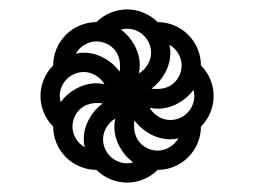

<svg xmlns="http://www.w3.org/2000/svg" viewBox="-20 -544 540 408"><path d="M234 -392Q235 -395 235 -398.5Q235 -402 235 -405Q235 -415 231.5 -424.5Q228 -434 221 -441Q214 -448 204.5 -452Q195 -456 185 -456Q172 -456 160 -449Q148 -442 141 -430Q145 -431 149.5 -431.5Q154 -432 158 -432Q180 -432 200.5 -421Q221 -410 234 -392ZM275 -388Q287 -395 294 -407Q301 -419 301 -432Q301 -442 297 -451.5Q293 -461 286 -468Q279 -475 269.5 -479Q260 -483 250 -483Q247 -483 243.5 -482.5Q240 -482 237 -481Q255 -468 266 -447.5Q277 -427 277 -405Q277 -401 276.5 -396.5Q276 -392 275 -388ZM342 -289Q352 -289 361.5 -293Q371 -297 378 -304Q385 -311 389 -320.5Q393 -330 393 -340Q393 -343 392.5 -346.5Q392 -350 391 -353Q378 -335 357.5 -324Q337 -313 315 -313Q311 -313 306.5 -313.5Q302 -314 298 -315Q305 -303 317 -296Q329 -289 342 -289ZM250 -197Q253 -197 256.5 -197.5Q260 -198 263 -199Q245 -212 234 -232.5Q223 -253 223 -275Q223 -279 223.5 -283.5Q224 -288 225 -292Q213 -285 206 -273Q199 -261 199 -248Q199 -238 203 -228.5Q207 -219 214 -212Q221 -205 230.5 -201Q240 -197 250 -197ZM315 -355Q325 -355 334.5 -358.5Q344 -362 351 -369Q358 -376 362 -385.5Q366 -395 366 -405Q366 -418 359 -430Q352 -442 340 -449Q341 -445 341.5 -440.5Q342 -436 342 -432Q342 -410 331 -389.5Q320 -369 302 -356Q305 -355 308.5 -355Q312 -355 315 -355ZM160 -231Q159 -235 158.5 -239.5Q158 -244 158 -248Q158 -270 169 -290.5Q180 -311 198 -324Q195 -325 191.5 -325Q188 -325 185 -325Q175 -325 165.5 -321.5Q156 -318 149 -311Q142 -304 138 -294.5Q134 -285 134 -275Q134 -262 141 -250Q148 -238 160 -231ZM109 -327Q122 -345 142.5 -356Q163 -367 185 -367Q189 -367 193.5 -366.5Q198 -366 202 -365Q195 -377 183 -384Q171 -391 158 -391Q148 -391 138.5 -387Q129 -383 122 -376Q115 -369 111 -359.5Q107 -350 107 -340Q107 -337 107.5 -333.5Q108 -330 109 -327ZM315 -224Q328 -224 340 -231Q352 -238 359 -250Q355 -249 350.5 -248.5Q346 -248 342 -248Q320 -248 299.5 -259Q279 -270 266 -288Q265 -285 265 -281.5Q265 -278 265 -275Q265 -265 268.5 -255.5Q272 -246 279 -239Q286 -232 295.5 -228Q305 -224 315 -224ZM250 -156Q232 -156 215 -163Q198 -170 185 -183Q167 -183 150 -190Q133 -197 120 -210Q107 -223 100 -240Q93 -257 93 -275Q80 -288 73 -305Q66 -322 66 -340Q66 -358 73 -375Q80 -392 93 -405Q93 -423 100 -440Q107 -457 120 -470Q133 -483 150 -490Q167 -497 185 -497Q198 -510 215 -517Q232 -524 250 -524Q268 -524 285 -517Q302 -510 315 -497Q333 -497 350 -490Q367 -483 380 -470Q393 -457 400 -440Q407 -423 407 -405Q420 -392 427 -375Q434 -358 434 -340Q434 -322 427 -305Q420 -288 407 -275Q407 -257 400 -240Q393 -223 380 -210Q367 -197 350 -190Q333 -183 315 -183Q302 -170 285 -163Q268 -156 250 -156Z"/></svg>

Font: Iosevka Fixed Light
Style: Regular
Weight: 300
Monospace: yes
Designer: Belleve Invis
Foundry: Belleve Invis
Version: Version 32.3.0